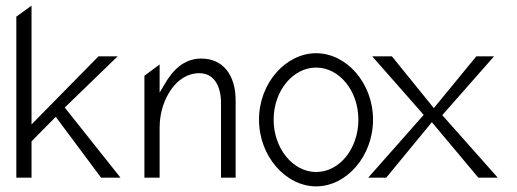

<svg xmlns="http://www.w3.org/2000/svg" viewBox="-20 -651 1837 682"><path d="M38 -20H92V-149L178 -236L339 -20H408L210 -269L398 -451H330L92 -209V-631L38 -592Z M493 -20H547V-197C547 -256 566 -303 590 -336C611 -365 644 -391 688 -391C741 -391 765 -344 765 -286V-20H817V-294C817 -385 772 -443 695 -443C632 -443 592 -400 563 -349L547 -322V-422L493 -382Z M900 -226C900 -95 996 11 1103 11C1210 11 1305 -95 1305 -226C1305 -357 1210 -462 1103 -462C996 -462 900 -357 900 -226ZM952 -226C952 -329 1021 -411 1103 -411C1185 -411 1253 -329 1253 -226C1253 -123 1186 -40 1103 -40C1021 -40 952 -123 952 -226Z M1288 -20H1352L1514 -217L1679 -20H1748L1551 -242L1735 -451H1672L1521 -267L1372 -451H1302L1485 -243Z"/></svg>

Font: Charger Sport
Style: ExLitNrw
Weight: 200
Designer: Jasper
Foundry: Cannot Into Space Fonts
Version: Version 1.1